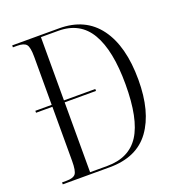

<svg xmlns="http://www.w3.org/2000/svg" viewBox="-130 -821 859 927"><g transform="rotate(-20 300.0 -357.0)"><path d="M35 0V-10H57Q93 -10 104.5 -25Q116 -40 116 -91V-369H32V-379H116V-626Q116 -675 104 -689.5Q92 -704 57 -704H35V-714H276Q410 -714 480.5 -618.5Q551 -523 551 -350Q551 -186 483.5 -93Q416 0 276 0ZM267 -10Q380 -10 432.5 -91.5Q485 -173 485 -351Q485 -524 432.5 -614Q380 -704 268 -704H179V-379H340V-369H179V-10Z"/></g></svg>

Font: Noto Serif Display Condensed Light
Style: Regular
Weight: 300
Width: 3
Designer: Monotype Design Team
Foundry: Monotype Imaging Inc.
Version: Version 2.009